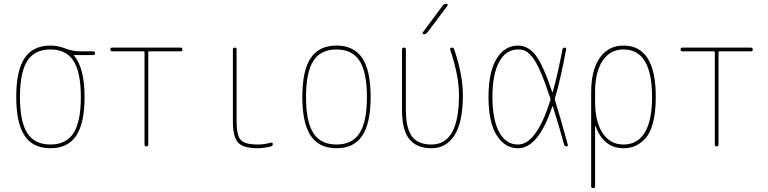

<svg xmlns="http://www.w3.org/2000/svg" viewBox="-20 -770 4040 1010"><path d="M366.7 -449.7Q328.1 -509.8 245.1 -509.8Q162.1 -509.8 123.5 -449.7Q85 -389.6 85 -259.8Q85 -129.9 123.5 -69.8Q162.1 -9.8 245.1 -9.8Q328.1 -9.8 366.7 -69.8Q405.3 -129.9 405.3 -259.8Q405.3 -389.6 366.7 -449.7ZM245.1 -530.3Q284.2 -530.3 323.2 -515.1Q362.3 -500 400.4 -500H469.7Q479.5 -500 480 -490.2Q480.5 -480.5 469.7 -480.5H370.1Q369.1 -480.5 369.1 -479Q369.1 -477.5 369.6 -477.5Q370.1 -477.5 370.1 -476.6Q424.8 -411.1 424.8 -259.8Q424.8 -122.1 380.9 -56.2Q336.9 9.8 245.1 9.8Q153.3 9.8 109.4 -56.2Q65.4 -122.1 65.4 -260.3Q65.4 -398.4 109.4 -464.4Q153.3 -530.3 245.1 -530.3Z M570.3 -500Q560.5 -500 560.1 -509.8Q559.6 -519.5 570.3 -519.5H929.7Q939.5 -519.5 939.9 -509.8Q940.4 -500 929.7 -500H764.6Q759.8 -500 759.8 -495.1V-9.8Q759.8 0 750 0Q740.2 0 740.2 -9.8V-495.1Q740.2 -500 735.4 -500Z M1335 9.8Q1259.8 9.8 1232.4 -20Q1205.1 -49.8 1205.1 -129.9V-509.8Q1205.1 -519.5 1214.8 -519.5Q1224.6 -519.5 1224.6 -509.8V-129.9Q1224.6 -57.6 1246.6 -33.7Q1268.6 -9.8 1335 -9.8Q1370.1 -9.8 1405.3 -19.5Q1409.2 -20.5 1412.1 -18.6Q1415 -16.6 1415 -12.7Q1415 -2.9 1406.2 0Q1369.1 9.8 1335 9.8Z M1871.6 -449.7Q1833 -509.8 1750 -509.8Q1667 -509.8 1628.4 -449.7Q1589.8 -389.6 1589.8 -259.8Q1589.8 -129.9 1628.4 -69.8Q1667 -9.8 1750 -9.8Q1833 -9.8 1871.6 -69.8Q1910.2 -129.9 1910.2 -259.8Q1910.2 -389.6 1871.6 -449.7ZM1885.7 -56.2Q1841.8 9.8 1750 9.8Q1658.2 9.8 1614.3 -56.2Q1570.3 -122.1 1570.3 -260.3Q1570.3 -398.4 1614.3 -464.4Q1658.2 -530.3 1750 -530.3Q1841.8 -530.3 1885.7 -464.4Q1929.7 -398.4 1929.7 -260.3Q1929.7 -122.1 1885.7 -56.2Z M2250 9.8Q2170.9 9.8 2132.8 -38.6Q2094.7 -86.9 2094.7 -190.4V-509.8Q2094.7 -519.5 2105 -519.5Q2115.2 -519.5 2115.2 -509.8V-190.4Q2115.2 -95.7 2147 -52.7Q2178.7 -9.8 2250 -9.8Q2394.5 -9.8 2394.5 -269.5Q2394.5 -372.1 2347.7 -509.8Q2346.7 -513.7 2349.1 -516.6Q2351.6 -519.5 2356.4 -519.5Q2366.2 -519.5 2369.1 -510.7Q2415 -376 2415 -269.5Q2415 -128.9 2371.6 -59.6Q2328.1 9.8 2250 9.8ZM2209 -589.8Q2205.1 -589.8 2203.6 -593.3Q2202.1 -596.7 2204.1 -599.6L2308.6 -740.2Q2316.4 -750 2329.1 -750Q2333 -750 2334.5 -746.6Q2335.9 -743.2 2334 -740.2L2228.5 -599.6Q2220.7 -589.8 2209 -589.8Z M2705.1 -509.8Q2640.6 -509.8 2605.5 -443.8Q2570.3 -377.9 2570.3 -259.8Q2570.3 -141.6 2605.5 -75.7Q2640.6 -9.8 2705.1 -9.8Q2801.8 -9.8 2875 -242.2Q2876 -248 2875 -252.9Q2846.7 -338.9 2823.2 -392.6Q2799.8 -446.3 2779.3 -470.7Q2758.8 -495.1 2743.2 -502.4Q2727.5 -509.8 2705.1 -509.8ZM2705.1 9.8Q2635.7 9.8 2592.8 -58.1Q2549.8 -126 2549.8 -259.8Q2549.8 -391.6 2592.3 -460.9Q2634.8 -530.3 2705.1 -530.3Q2756.8 -530.3 2795.9 -481.9Q2835 -433.6 2884.8 -286.1Q2884.8 -285.2 2886.2 -285.2Q2887.7 -285.2 2887.7 -286.1Q2912.1 -371.1 2938.5 -508.8Q2940.4 -519.5 2950.2 -519.5Q2960 -519.5 2958 -509.8Q2931.6 -365.2 2899.4 -252.9Q2897.5 -248 2899.4 -243.2Q2924.8 -163.1 2966.8 -8.8Q2968.8 0 2960 0Q2950.2 0 2947.3 -9.8Q2928.7 -80.1 2888.7 -209Q2887.7 -210.9 2885.7 -210.9Q2812.5 9.8 2705.1 9.8Z M3110.4 -285.2V-235.4Q3110.4 -128.9 3150.4 -69.3Q3190.4 -9.8 3259.8 -9.8Q3334 -9.8 3372.1 -73.2Q3410.2 -136.7 3410.2 -259.8Q3410.2 -509.8 3259.8 -509.8Q3189.5 -509.8 3149.9 -450.7Q3110.4 -391.6 3110.4 -285.2ZM3089.8 210V-285.2Q3089.8 -400.4 3134.8 -465.3Q3179.7 -530.3 3259.8 -530.3Q3429.7 -530.3 3429.7 -259.8Q3429.7 -179.7 3415 -124Q3400.4 -68.4 3373.5 -40.5Q3346.7 -12.7 3319.8 -1.5Q3293 9.8 3259.8 9.8Q3156.2 9.8 3113.3 -105.5Q3113.3 -107.4 3111.3 -107.4Q3110.4 -107.4 3110.4 -106.4V210Q3110.4 219.7 3100.1 219.7Q3089.8 219.7 3089.8 210Z M3570.3 -500Q3560.5 -500 3560.1 -509.8Q3559.6 -519.5 3570.3 -519.5H3929.7Q3939.5 -519.5 3939.9 -509.8Q3940.4 -500 3929.7 -500H3764.6Q3759.8 -500 3759.8 -495.1V-9.8Q3759.8 0 3750 0Q3740.2 0 3740.2 -9.8V-495.1Q3740.2 -500 3735.4 -500Z"/></svg>

Font: Rounded Mgen+ 1m thin
Style: Regular
Weight: 100
Designer: [Source Han Sans]
Ryoko NISHIZUKA  (kana & ideographs); Paul D. Hunt (Latin, Greek & Cyrillic); Wenlong ZHANG  (bopomofo
Version: Version 1.059.20150602